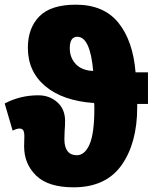

<svg xmlns="http://www.w3.org/2000/svg" viewBox="-24 -790 656 820"><path d="M555 -481H608V-346H562V-332Q562 -179 495 -84.5Q428 10 290 10Q182 10 130.5 -40Q79 -90 79 -165L80 -208Q80 -225 75.5 -233Q71 -241 59 -241Q48 -241 30 -232L-4 -348Q62 -383 140 -383Q187 -383 220.5 -353.5Q254 -324 254 -273Q254 -254 252 -230L251 -195Q251 -162 264.5 -144.5Q278 -127 304 -127Q338 -127 358.5 -173.5Q379 -220 379 -327Q379 -344 378 -350Q245 -359 170 -421.5Q95 -484 95 -586Q95 -670 144 -720Q193 -770 300 -770Q419 -770 481.5 -693Q544 -616 555 -481ZM274 -584Q274 -544 299.5 -516.5Q325 -489 374 -487Q361 -633 306 -633Q274 -633 274 -584Z"/></svg>

Font: Noto Sans Display Black Narrow
Style: Regular
Weight: 900
Width: 4
Designer: Monotype Design team
Foundry: Monotype Imaging Inc.
Version: Version 1.000